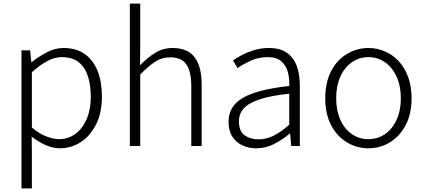

<svg xmlns="http://www.w3.org/2000/svg" viewBox="-20 -815 2374 1072"><path d="M100 237V-534H148L155 -468H157Q196 -499 241.5 -523Q287 -547 335 -547Q406 -547 453.5 -513Q501 -479 525 -418.5Q549 -358 549 -275Q549 -184 516 -119.5Q483 -55 430 -21Q377 13 314 13Q277 13 237 -4Q197 -21 157 -52L158 46V237ZM310 -38Q361 -38 401 -67.5Q441 -97 464 -150.5Q487 -204 487 -274Q487 -338 471 -388.5Q455 -439 419.5 -467.5Q384 -496 324 -496Q286 -496 245 -474.5Q204 -453 158 -412V-103Q201 -67 240.5 -52.5Q280 -38 310 -38Z M705 0V-795H763V-568L762 -451Q802 -492 845.5 -519.5Q889 -547 944 -547Q1027 -547 1066.5 -495.5Q1106 -444 1106 -341V0H1048V-333Q1048 -416 1020.5 -455.5Q993 -495 930 -495Q884 -495 847 -471Q810 -447 763 -399V0Z M1411 13Q1368 13 1333 -3.5Q1298 -20 1277 -52.5Q1256 -85 1256 -135Q1256 -223 1337.5 -269.5Q1419 -316 1595 -335Q1597 -375 1587.5 -411.5Q1578 -448 1551.5 -472Q1525 -496 1474 -496Q1422 -496 1378.5 -475.5Q1335 -455 1306 -435L1281 -478Q1301 -492 1331.5 -508Q1362 -524 1400 -535.5Q1438 -547 1481 -547Q1545 -547 1583 -519.5Q1621 -492 1637.5 -445Q1654 -398 1654 -338V0H1606L1600 -68H1596Q1557 -35 1510 -11Q1463 13 1411 13ZM1423 -37Q1467 -37 1508 -57.5Q1549 -78 1595 -119V-292Q1491 -281 1429 -260Q1367 -239 1340.5 -209Q1314 -179 1314 -138Q1314 -82 1346 -59.5Q1378 -37 1423 -37Z M2037 13Q1973 13 1917.5 -20Q1862 -53 1829 -115.5Q1796 -178 1796 -266Q1796 -355 1829 -418Q1862 -481 1917.5 -514Q1973 -547 2037 -547Q2085 -547 2129 -528Q2173 -509 2206.5 -473Q2240 -437 2259 -384.5Q2278 -332 2278 -266Q2278 -178 2244.5 -115.5Q2211 -53 2156.5 -20Q2102 13 2037 13ZM2037 -38Q2089 -38 2130 -66.5Q2171 -95 2194.5 -146.5Q2218 -198 2218 -266Q2218 -335 2194.5 -386.5Q2171 -438 2130 -467Q2089 -496 2037 -496Q1985 -496 1944 -467Q1903 -438 1880 -386.5Q1857 -335 1857 -266Q1857 -198 1880 -146.5Q1903 -95 1944 -66.5Q1985 -38 2037 -38Z"/></svg>

Font: Noto Sans JP Thin Light
Style: Regular
Weight: 300
Version: Version 2.004-H2;hotconv 1.0.118;makeotfexe 2.5.65603